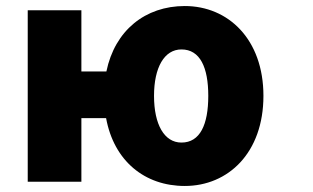

<svg xmlns="http://www.w3.org/2000/svg" viewBox="-20 -563 1040 637"><path d="M582 -90C525 -90 491 -150 491 -245C491 -339 525 -399 582 -399C644 -399 671 -339 671 -245C671 -150 644 -90 582 -90ZM72 40H250V-171H332C358 -29 460 54 593 54C737 54 854 -56 854 -245C854 -433 737 -543 593 -543C462 -543 361 -462 333 -326H250V-529H72Z"/></svg>

Font: コーポレート・ロゴ ver3 Bold
Style: Regular
Weight: 700
Designer: [KANA_main] LOGOTYPE.JP [Source Han Sans] Ryoko NISHIZUKA 西塚涼子 (kana, bopomofo & ideographs); Paul D. Hunt (Latin, Greek
Version: Version 12.001;FEAKit 1.0